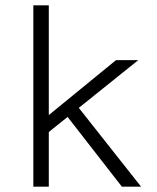

<svg xmlns="http://www.w3.org/2000/svg" viewBox="-20 -700 590 720"><path d="M509 0H437L233.5 -261.5L163 -205V0H105V-680H163V-268.5L415 -474.5H498.5L275.5 -295.5Z"/></svg>

Font: Betina Sans Light
Style: Regular
Weight: 300
Designer: Jonathan Pinhorn (font) & Cristiano Sobral (main changes)
Version: Version 2.001;October 6, 2020;FontCreator 13.0.0.2681 64-bit